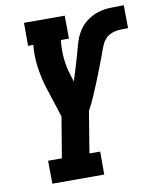

<svg xmlns="http://www.w3.org/2000/svg" viewBox="-83 -800 709 864"><g transform="rotate(-10 271.5 -367.5)"><path d="M86 0 85 -105H148L179 -291L133 -433Q119 -479 112 -529Q105 -579 110 -630H86V-735H272L273 -630H236Q231 -587 235 -545.5Q239 -504 252 -465L261 -436Q270 -463 278 -490.5Q286 -518 294 -545Q302 -572 309.5 -600Q317 -628 332 -653.5Q347 -679 371.5 -697.5Q396 -716 423.5 -724.5Q451 -733 479 -734Q507 -735 534 -735H542L543 -630H534Q521 -630 508 -629.5Q495 -629 481.5 -626Q468 -623 455.5 -615.5Q443 -608 434.5 -597Q426 -586 421 -573Q416 -560 411 -548V-547Q399 -515 387 -483Q375 -451 362 -419.5Q349 -388 335.5 -356.5Q322 -325 305 -294L274 -105H323V0Z"/></g></svg>

Font: Iosevka Curly Slab Extrabold
Style: Italic
Weight: 800
Italic angle: -9°
Monospace: yes
Designer: Belleve Invis
Foundry: Belleve Invis
Version: Version 22.1.2; ttfautohint (v1.8.4)